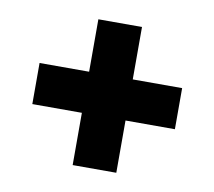

<svg xmlns="http://www.w3.org/2000/svg" viewBox="-57 -589 623 559"><g transform="rotate(10 255.0 -309.5)"><path d="M320 -94H191V-525H320ZM44.5 -248.5V-370H466V-248.5Z"/></g></svg>

Font: Anek Latin Medium
Style: Bold
Weight: 700
Version: Version 1.003